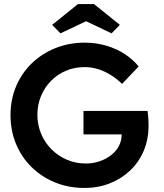

<svg xmlns="http://www.w3.org/2000/svg" viewBox="-20 -920 811 950"><path d="M32 -351Q32 -427 59.5 -492.5Q87 -558 137 -606.5Q187 -655 254.5 -682Q322 -709 400 -709Q455 -709 506 -694Q557 -679 598 -652Q639 -625 666 -591L584 -505Q556 -532 526.5 -550Q497 -568 465 -578Q433 -588 399 -588Q349 -588 306.5 -570Q264 -552 232.5 -520Q201 -488 183 -445Q165 -402 165 -351Q165 -302 183.5 -258Q202 -214 235 -181Q268 -148 311.5 -129.5Q355 -111 404 -111Q441 -111 473 -122Q505 -133 530 -152.5Q555 -172 568.5 -198Q582 -224 582 -254V-276L600 -255H393V-371H710Q712 -360 713 -346.5Q714 -333 714.5 -320.5Q715 -308 715 -299Q715 -230 691 -173.5Q667 -117 623.5 -76Q580 -35 522.5 -12.5Q465 10 398 10Q319 10 252 -17.5Q185 -45 135.5 -94Q86 -143 59 -208.5Q32 -274 32 -351ZM366 -900H445L573 -797L532 -755L406 -815L279 -755L238 -797Z"/></svg>

Font: Our Lexend Medium
Style: Regular
Weight: 500
Designer: Bonnie Shaver-Troup, Thomas Jockin
Foundry: Lexend
Version: Version 1.007